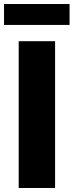

<svg xmlns="http://www.w3.org/2000/svg" viewBox="-27 -935 366 955"><path d="M247 -730V0H66V-730ZM-7 -811V-915H319V-811Z"/></svg>

Font: Nacelle Heavy
Style: Regular
Weight: 800
Designer: Sora Sagano
Foundry: Sora Sagano
Version: Version 1.000;FEAKit 1.0